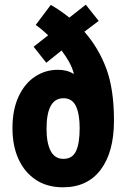

<svg xmlns="http://www.w3.org/2000/svg" viewBox="-20 -880 537 817"><path d="M196 -859Q214 -849 234 -835.5Q254 -822 275 -805L345 -860L400 -791L339 -745Q399 -677 432 -589Q465 -501 465 -367Q465 -233 408.5 -158Q352 -83 248 -83Q181 -83 133 -114.5Q85 -146 59 -202.5Q33 -259 33 -335Q33 -413 59 -469Q85 -525 129 -554Q173 -583 226 -583Q266 -583 292 -566L294 -568Q287 -593 274 -616.5Q261 -640 242 -665L177 -613L123 -681L185 -730Q171 -743 158.5 -753.5Q146 -764 132 -774ZM250 -462Q178 -462 178 -332Q178 -272 195.5 -238Q213 -204 250 -204Q288 -204 303.5 -237Q319 -270 319 -335Q319 -395 303 -428.5Q287 -462 250 -462Z"/></svg>

Font: Noto Sans Kannada UI ExtraCondensed ExtraBold
Style: Regular
Weight: 800
Width: 2
Designer: Jelle Bosma - Monotype Design Team
Foundry: Monotype Imaging Inc.
Version: Version 2.005; ttfautohint (v1.8.4.7-5d5b)